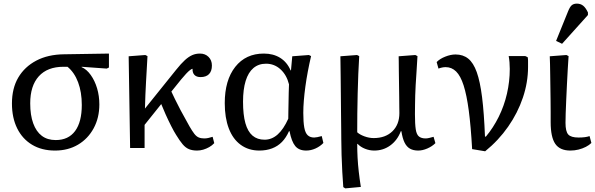

<svg xmlns="http://www.w3.org/2000/svg" viewBox="-20 -818 3288 1061"><path d="M284 14Q211 14 157.5 -18Q104 -50 75 -108.5Q46 -167 46 -246Q46 -330 81 -389.5Q116 -449 180.5 -483Q245 -517 334 -518L582 -522V-445L570 -439L431 -449V-447Q459 -435 481.5 -403.5Q504 -372 516.5 -330Q529 -288 529 -241Q529 -167 497.5 -109Q466 -51 411 -18.5Q356 14 284 14ZM288 -44Q358 -44 395 -94Q432 -144 432 -238Q432 -309 411.5 -363.5Q391 -418 353 -449H331Q242 -449 194.5 -396.5Q147 -344 147 -247Q147 -182 163.5 -136.5Q180 -91 211 -67.5Q242 -44 288 -44Z M1069 14Q1044 14 1025 6.5Q1006 -1 989.5 -20.5Q973 -40 953 -73Q942 -90 926 -121.5Q910 -153 895 -186.5Q880 -220 871 -243L779 -128V0H699L691 -507L783 -514L795 -508Q793 -471 791 -436Q789 -401 787 -366Q785 -331 783.5 -294.5Q782 -258 781 -218L953 -432Q981 -467 1002 -486Q1023 -505 1042.5 -513.5Q1062 -522 1085 -522Q1114 -522 1132.5 -503.5Q1151 -485 1151 -456Q1151 -425 1135 -408.5Q1119 -392 1088 -392Q1066 -392 1054.5 -404Q1043 -416 1044 -438Q1040 -438 1030.5 -431Q1021 -424 1008.5 -410.5Q996 -397 981 -379L927 -312Q935 -295 947 -270Q959 -245 978 -209Q997 -173 1027 -120Q1042 -94 1053.5 -79Q1065 -64 1078 -58.5Q1091 -53 1109 -53Q1119 -53 1131 -55.5Q1143 -58 1155 -62L1164 -27Q1152 -14 1136 -5Q1120 4 1103 9Q1086 14 1069 14Z M1413 14Q1354 14 1310.5 -17.5Q1267 -49 1244.5 -108Q1222 -167 1222 -248Q1222 -375 1280 -448.5Q1338 -522 1438 -522Q1490 -522 1528 -498.5Q1566 -475 1586 -429H1588L1595 -507L1687 -514L1699 -508Q1689 -465 1681 -422.5Q1673 -380 1667.5 -339.5Q1662 -299 1659 -262.5Q1656 -226 1656 -194Q1656 -143 1661.5 -113Q1667 -83 1680.5 -70.5Q1694 -58 1716 -58Q1722 -58 1733 -60Q1744 -62 1758 -66L1767 -28Q1749 -9 1723.5 2.5Q1698 14 1672 14Q1632 14 1611.5 -11Q1591 -36 1580 -93H1577Q1561 -57 1538 -33.5Q1515 -10 1483.5 2Q1452 14 1413 14ZM1442 -46Q1482 -46 1514.5 -75Q1547 -104 1573 -162Q1573 -177 1573.5 -201Q1574 -225 1574.5 -252.5Q1575 -280 1575.5 -306Q1576 -332 1577 -352Q1564 -404 1530 -435Q1496 -466 1450 -466Q1409 -466 1380.5 -442Q1352 -418 1337.5 -371Q1323 -324 1323 -256Q1323 -184 1336 -137.5Q1349 -91 1375.5 -68.5Q1402 -46 1442 -46Z M1888 223 1877 216Q1874 179 1871.5 132Q1869 85 1867.5 37.5Q1866 -10 1866 -47Q1866 -65 1865.5 -104Q1865 -143 1864.5 -194Q1864 -245 1863.5 -298Q1863 -351 1862.5 -397Q1862 -443 1861.5 -473Q1861 -503 1861 -507L1953 -514L1965 -508Q1962 -463 1960 -410Q1958 -357 1956.5 -301Q1955 -245 1954.5 -190.5Q1954 -136 1954 -87Q1968 -74 1994 -64.5Q2020 -55 2045 -55Q2110 -55 2148.5 -92.5Q2187 -130 2187 -193Q2187 -201 2186.5 -225.5Q2186 -250 2186 -283.5Q2186 -317 2185 -354Q2184 -391 2184 -424Q2184 -457 2183.5 -479.5Q2183 -502 2183 -507L2275 -514L2287 -508Q2284 -457 2281.5 -418Q2279 -379 2277 -348Q2275 -317 2274.5 -290.5Q2274 -264 2273.5 -239Q2273 -214 2273 -187Q2273 -132 2277.5 -103Q2282 -74 2295.5 -63.5Q2309 -53 2332 -53Q2340 -53 2351 -55.5Q2362 -58 2376 -62L2386 -27Q2368 -9 2341.5 2.5Q2315 14 2291 14Q2264 14 2245.5 3.5Q2227 -7 2215.5 -30.5Q2204 -54 2198 -93H2195Q2176 -43 2137 -14.5Q2098 14 2048 14Q2022 14 1997 4Q1972 -6 1956 -23H1954Q1954 16 1956 53.5Q1958 91 1962.5 130.5Q1967 170 1974 215Z M2661 18 2589 6Q2582 -120 2570.5 -206.5Q2559 -293 2542 -346Q2525 -399 2500.5 -423Q2476 -447 2443 -447Q2424 -447 2403 -439L2393 -475Q2410 -493 2440.5 -505Q2471 -517 2497 -517Q2539 -517 2567.5 -494Q2596 -471 2614.5 -419.5Q2633 -368 2644 -280.5Q2655 -193 2660 -63H2665Q2706 -112 2736 -172.5Q2766 -233 2781.5 -300.5Q2797 -368 2797 -437Q2797 -456 2795.5 -474Q2794 -492 2791 -508H2883L2896 -502Q2898 -493 2898 -483Q2898 -473 2898 -448Q2898 -363 2869.5 -278.5Q2841 -194 2788 -118Q2735 -42 2661 18Z M3132 14Q3074 14 3048.5 -23Q3023 -60 3023 -143Q3023 -167 3023 -197.5Q3023 -228 3022.5 -263Q3022 -298 3021.5 -333.5Q3021 -369 3020.5 -402Q3020 -435 3019.5 -462.5Q3019 -490 3018 -507L3110 -514L3122 -508Q3120 -477 3117.5 -436.5Q3115 -396 3113 -352Q3111 -308 3109 -266Q3107 -224 3106 -191Q3105 -158 3105 -139Q3105 -92 3120 -75Q3135 -58 3177 -58Q3197 -58 3212 -60Q3227 -62 3238 -66L3248 -28Q3236 -16 3217.5 -6.5Q3199 3 3177 8.5Q3155 14 3132 14ZM3086 -576 3053 -592 3119 -755Q3129 -780 3139.5 -789Q3150 -798 3168 -798Q3188 -798 3202.5 -786.5Q3217 -775 3229 -749V-735Z"/></svg>

Font: Literata 18pt
Style: Regular
Weight: 400
Designer: Latin by Veronika Burian and Jose Scaglione. Greek by Irene Vlachou. Cyrillic by Vera Evstafieva.
Foundry: TypeTogether
Version: Version 3.103;gftools[0.9.29]